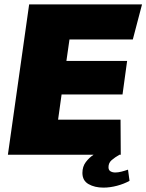

<svg xmlns="http://www.w3.org/2000/svg" viewBox="-20 -706 668 876"><path d="M16 0 113 -686H628L586 -526H297L283 -428H560L539 -275H261L245 -160H530L531 0ZM452 150Q412 150 384 134Q356 118 356 83Q356 54 371.5 33.5Q387 13 407 0H525Q504 12 489.5 24.5Q475 37 475 57Q475 70 484 75.5Q493 81 506 81Q519 81 534.5 77Q550 73 564 68L571 119Q546 133 514 141.5Q482 150 452 150Z"/></svg>

Font: Chivo Medium Black
Style: Italic
Weight: 900
Italic angle: -8.05°
Version: Version 2.002